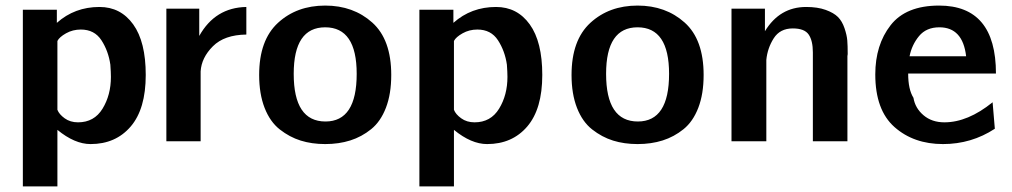

<svg xmlns="http://www.w3.org/2000/svg" viewBox="-20 -507 3630 689"><path d="M62 162V-472H184V-425Q248 -482 337 -482Q413 -482 458 -419.5Q503 -357 503 -238Q503 -116 449 -53Q395 10 305 10Q248 10 186 -41V162ZM186 -360V-318V-113Q192 -97 212 -82.5Q232 -68 260 -68Q318 -68 348 -117Q378 -166 378 -231Q378 -247 376 -275Q369 -324 344 -362.5Q319 -401 270 -401Q241 -401 217 -387.5Q193 -374 186 -360Z M577 0V-476H695V-423V-378Q752 -480 864 -482V-383Q785 -382 744 -341Q703 -300 700 -251V0Z M910 -238Q910 -363 977.5 -425Q1045 -487 1147 -487Q1248 -487 1316 -426Q1384 -365 1384 -238Q1384 -170 1365 -120.5Q1346 -71 1312 -43.5Q1278 -16 1237 -3Q1196 10 1147 10Q1099 10 1059 -2.5Q1019 -15 984 -42.5Q949 -70 929.5 -120Q910 -170 910 -238ZM1034 -242Q1034 -71 1148 -71Q1260 -71 1260 -242Q1260 -409 1147 -409Q1034 -409 1034 -242Z M1485 162V-472H1607V-425Q1671 -482 1760 -482Q1836 -482 1881 -419.5Q1926 -357 1926 -238Q1926 -116 1872 -53Q1818 10 1728 10Q1671 10 1609 -41V162ZM1609 -360V-318V-113Q1615 -97 1635 -82.5Q1655 -68 1683 -68Q1741 -68 1771 -117Q1801 -166 1801 -231Q1801 -247 1799 -275Q1792 -324 1767 -362.5Q1742 -401 1693 -401Q1664 -401 1640 -387.5Q1616 -374 1609 -360Z M2031 -238Q2031 -363 2098.5 -425Q2166 -487 2268 -487Q2369 -487 2437 -426Q2505 -365 2505 -238Q2505 -170 2486 -120.5Q2467 -71 2433 -43.5Q2399 -16 2358 -3Q2317 10 2268 10Q2220 10 2180 -2.5Q2140 -15 2105 -42.5Q2070 -70 2050.5 -120Q2031 -170 2031 -238ZM2155 -242Q2155 -71 2269 -71Q2381 -71 2381 -242Q2381 -409 2268 -409Q2155 -409 2155 -242Z M2605 0V-476H2725V-395Q2778 -482 2873 -482Q2914 -482 2943 -471.5Q2972 -461 2987 -446Q3002 -431 3010.5 -406Q3019 -381 3020.5 -362Q3022 -343 3022 -313Q3022 -311 3021.5 -309Q3021 -307 3021 -306V0H2897V-319Q2897 -361 2882 -383Q2867 -405 2825 -405Q2779 -405 2756.5 -369.5Q2734 -334 2730 -292V-280V0Z M3121 -240Q3121 -346 3176 -416.5Q3231 -487 3350 -487Q3554 -487 3554 -243H3239Q3239 -186 3258 -156Q3264 -119 3294 -93.5Q3324 -68 3369 -68Q3453 -68 3542 -140L3550 -45Q3466 10 3364 10Q3259 10 3190 -51Q3121 -112 3121 -240ZM3244 -305H3447Q3435 -409 3351 -409Q3304 -409 3278 -377.5Q3252 -346 3244 -305Z"/></svg>

Font: Coval
Style: Bold
Weight: 700
Foundry: Context Ltd
Version: Version 001.000